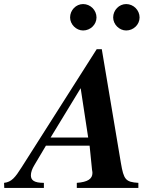

<svg xmlns="http://www.w3.org/2000/svg" viewBox="-88 -925 775 945"><path d="M387 -839C387 -875 357 -905 321 -905C286 -905 257 -875 257 -839C257 -805 287 -775 321 -775C357 -775 387 -804 387 -839ZM599 -839C599 -875 569 -905 533 -905C498 -905 469 -875 469 -839C469 -805 499 -775 533 -775C569 -775 599 -804 599 -839ZM346 -248H161L309 -491ZM593 0V-25C530 -29 521 -41 507 -123L413 -683H388L18 -101C-13 -52 -31 -29 -68 -25L-67 0H128V-25C80 -25 64 -38 64 -62C64 -77 70 -94 81 -112L138 -208H353L365 -89C366 -83 367 -79 367 -74C367 -44 343 -29 290 -25V0Z"/></svg>

Font: XITS
Style: Bold Italic
Weight: 700
Italic angle: -16.33°
Designer: MicroPress Inc., with final additions and corrections provided by Coen Hoffman, Elsevier (retired)
Version: Version 1.302